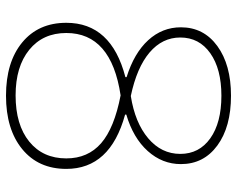

<svg xmlns="http://www.w3.org/2000/svg" viewBox="-95 -685 790 640"><g transform="rotate(90 300.0 -365.0)"><path d="M299 10Q187 10 121.5 -44Q56 -98 56 -191Q56 -341 237 -388V-392Q157 -417 114 -464Q71 -511 71 -573Q71 -649 133.5 -694.5Q196 -740 299 -740Q403 -740 465 -694.5Q527 -649 527 -573Q527 -511 483.5 -462.5Q440 -414 362 -391V-387Q453 -362 498 -313Q543 -264 543 -191Q543 -98 477 -44Q411 10 299 10ZM298 -22Q396 -22 452 -67.5Q508 -113 508 -191Q508 -263 457.5 -307Q407 -351 298 -372Q90 -341 90 -191Q90 -113 146 -67.5Q202 -22 298 -22ZM300 -406Q389 -420 441 -464Q493 -508 493 -571Q493 -634 441 -671Q389 -708 299 -708Q210 -708 157.5 -671Q105 -634 105 -571Q105 -511 155 -468.5Q205 -426 300 -406Z"/></g></svg>

Font: M PLUS Code Latin Expanded ExtraLight
Style: Regular
Weight: 250
Width: 7
Designer: Coji Morishita
Foundry: UNDERFOREST DESIGN
Version: Version 1.002; ttfautohint (v1.8.3)